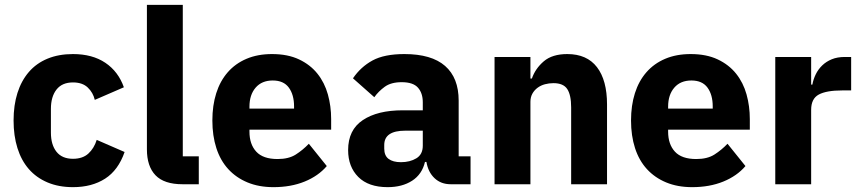

<svg xmlns="http://www.w3.org/2000/svg" viewBox="-20 -760 3553 792"><path d="M281 12Q222 12 176 -7.5Q130 -27 99 -62.5Q68 -98 52 -149Q36 -200 36 -263Q36 -326 52 -376.5Q68 -427 99 -463Q130 -499 176 -518Q222 -537 281 -537Q361 -537 414.5 -501Q468 -465 491 -400L371 -348Q364 -378 342 -399Q320 -420 281 -420Q236 -420 213 -390.5Q190 -361 190 -311V-213Q190 -163 213 -134Q236 -105 281 -105Q321 -105 344.5 -126.5Q368 -148 379 -183L494 -133Q468 -58 413.5 -23Q359 12 281 12Z M733 0Q657 0 621.5 -37Q586 -74 586 -144V-740H734V-115H800V0Z M1108 12Q1048 12 1001 -7.5Q954 -27 921.5 -62.5Q889 -98 872.5 -149Q856 -200 856 -263Q856 -325 872 -375.5Q888 -426 919.5 -462Q951 -498 997 -517.5Q1043 -537 1102 -537Q1167 -537 1213.5 -515Q1260 -493 1289.5 -456Q1319 -419 1332.5 -370.5Q1346 -322 1346 -269V-225H1009V-217Q1009 -165 1037 -134.5Q1065 -104 1125 -104Q1171 -104 1200 -122.5Q1229 -141 1254 -167L1328 -75Q1293 -34 1236.5 -11Q1180 12 1108 12ZM1105 -428Q1060 -428 1034.5 -398.5Q1009 -369 1009 -320V-312H1193V-321Q1193 -369 1171.5 -398.5Q1150 -428 1105 -428Z M1839 0Q1799 0 1772.5 -25Q1746 -50 1739 -92H1733Q1721 -41 1680 -14.5Q1639 12 1579 12Q1500 12 1458 -30Q1416 -72 1416 -141Q1416 -224 1476.5 -264.5Q1537 -305 1641 -305H1724V-338Q1724 -376 1704 -398.5Q1684 -421 1637 -421Q1593 -421 1567 -402Q1541 -383 1524 -359L1436 -437Q1468 -484 1516.5 -510.5Q1565 -537 1648 -537Q1760 -537 1816 -488Q1872 -439 1872 -345V-115H1921V0ZM1634 -91Q1671 -91 1697.5 -107Q1724 -123 1724 -159V-221H1652Q1565 -221 1565 -162V-147Q1565 -118 1583 -104.5Q1601 -91 1634 -91Z M2020 0V-525H2168V-436H2174Q2188 -477 2223 -507Q2258 -537 2320 -537Q2401 -537 2442.5 -483Q2484 -429 2484 -329V0H2336V-317Q2336 -368 2320 -392.5Q2304 -417 2263 -417Q2245 -417 2228 -412.5Q2211 -408 2197.5 -398Q2184 -388 2176 -373.5Q2168 -359 2168 -340V0Z M2835 12Q2775 12 2728 -7.5Q2681 -27 2648.5 -62.5Q2616 -98 2599.5 -149Q2583 -200 2583 -263Q2583 -325 2599 -375.5Q2615 -426 2646.5 -462Q2678 -498 2724 -517.5Q2770 -537 2829 -537Q2894 -537 2940.5 -515Q2987 -493 3016.5 -456Q3046 -419 3059.5 -370.5Q3073 -322 3073 -269V-225H2736V-217Q2736 -165 2764 -134.5Q2792 -104 2852 -104Q2898 -104 2927 -122.5Q2956 -141 2981 -167L3055 -75Q3020 -34 2963.5 -11Q2907 12 2835 12ZM2832 -428Q2787 -428 2761.5 -398.5Q2736 -369 2736 -320V-312H2920V-321Q2920 -369 2898.5 -398.5Q2877 -428 2832 -428Z M3178 0V-525H3326V-411H3331Q3335 -433 3345 -453.5Q3355 -474 3371.5 -490Q3388 -506 3411 -515.5Q3434 -525 3465 -525H3491V-387H3454Q3389 -387 3357.5 -370Q3326 -353 3326 -307V0Z"/></svg>

Font: IBMPlexSans-Bold
Style: Bold
Weight: 700
Designer: Mike Abbink, Paul van der Laan, Pieter van Rosmalen
Foundry: Bold Monday
Version: Version 3.1